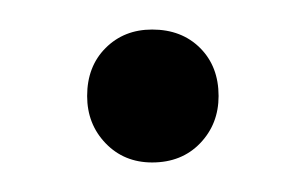

<svg xmlns="http://www.w3.org/2000/svg" viewBox="-20 -422 206 130"><path d="M83 -402Q103 -402 115.5 -389.5Q128 -377 128 -357Q128 -338 115.5 -325Q103 -312 83 -312Q64 -312 51.5 -325Q39 -338 39 -357Q39 -377 51.5 -389.5Q64 -402 83 -402Z"/></svg>

Font: Prodigy Sans Light
Style: Regular
Weight: 300
Designer: Wei Huang
Foundry: Wei Huang
Version: Version 1.003; ttfautohint (v1.8.3)